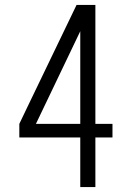

<svg xmlns="http://www.w3.org/2000/svg" viewBox="-20 -755 540 775"><path d="M304 0V-200H58V-255L91 -324L289 -735H365V-255H434V-200H365V0ZM125 -255H304V-629Z"/></svg>

Font: iosevka_custom_sans_ss08 Light
Style: Regular
Weight: 300
Designer: Belleve Invis
Foundry: Belleve Invis
Version: Version 10.3.0; ttfautohint (v1.8.3)